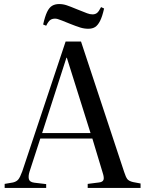

<svg xmlns="http://www.w3.org/2000/svg" viewBox="-20 -928 717 948"><path d="M3 0V-20L44 -27Q61 -31 70 -41.5Q79 -52 90 -82L304 -723H380L593 -79Q601 -54 608.5 -44Q616 -34 637 -29L674 -22V0H413V-20L468 -27Q487 -29 491 -40Q495 -51 487 -75L436 -244H179L126 -81Q119 -59 122.5 -44Q126 -29 149 -26L208 -19V0ZM188 -271H427L310 -643H308ZM416 -786Q396 -786 376.5 -792Q357 -798 327 -810Q300 -821 286 -826.5Q272 -832 265 -834Q258 -836 252 -836Q238 -836 228.5 -829.5Q219 -823 208 -801L193 -807Q202 -847 212.5 -869Q223 -891 237.5 -899.5Q252 -908 272 -908Q291 -908 309 -902Q327 -896 358 -883Q396 -868 410 -862.5Q424 -857 437 -857Q450 -857 459 -864Q468 -871 479 -893L494 -886Q485 -846 474 -824.5Q463 -803 449.5 -794.5Q436 -786 416 -786Z"/></svg>

Font: Literata 60pt
Style: Regular
Weight: 400
Designer: Latin by Veronika Burian and Jose Scaglione. Greek by Irene Vlachou. Cyrillic by Vera Evstafieva.
Foundry: TypeTogether
Version: Version 3.002